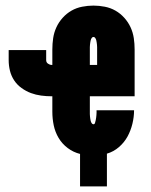

<svg xmlns="http://www.w3.org/2000/svg" viewBox="-20 -548 540 686"><path d="M266 118V2Q242 -4 222 -19Q202 -34 189.5 -55Q177 -76 172 -100Q167 -124 167 -149V-204H165Q146 -204 127 -206.5Q108 -209 90.5 -215.5Q73 -222 57 -233.5Q41 -245 30.5 -261Q20 -277 15.5 -295.5Q11 -314 11 -333V-369H145V-333Q145 -325 151.5 -320.5Q158 -316 165 -316H167V-371Q167 -392 170 -412Q173 -432 181.5 -450.5Q190 -469 204 -484.5Q218 -500 235.5 -510Q253 -520 273.5 -524Q294 -528 314 -528Q334 -528 354.5 -524Q375 -520 392.5 -510Q410 -500 424 -484.5Q438 -469 446.5 -450.5Q455 -432 458 -412Q461 -392 461 -371V-204H301V-149Q301 -145 301 -140.5Q301 -136 301.5 -132Q302 -128 302.5 -124Q303 -120 304 -116Q305 -112 307.5 -108Q310 -104 314 -104Q318 -104 319.5 -109Q321 -114 322 -118.5Q323 -123 323.5 -127.5Q324 -132 324.5 -136.5Q325 -141 325 -145.5Q325 -150 325 -154H459Q459 -130 453 -105.5Q447 -81 435.5 -60Q424 -39 405 -22.5Q386 -6 362 1V118ZM301 -316H327V-371Q327 -375 327 -379.5Q327 -384 326.5 -388Q326 -392 325.5 -396Q325 -400 324 -404Q323 -408 320.5 -412Q318 -416 314 -416Q310 -416 307.5 -412Q305 -408 304 -404Q303 -400 302.5 -396Q302 -392 301.5 -388Q301 -384 301 -379.5Q301 -375 301 -371Z"/></svg>

Font: Iosevka SS18 Heavy
Style: Regular
Weight: 900
Monospace: yes
Designer: Belleve Invis
Foundry: Belleve Invis
Version: Version 25.1.1; ttfautohint (v1.8.4)